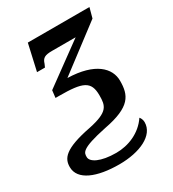

<svg xmlns="http://www.w3.org/2000/svg" viewBox="-219 -640 890 985"><g transform="rotate(-30 226.0 -148.0)"><path d="M196 240C318 240 416 195 416 117C416 100 408 89 404 84C359 151 283 181 212 181C119 181 69 153 69 124C69 98 67 75 226 42C390 11 413 -45 413 -130C413 -205 347 -273 186 -277L450 -477L466 -536H101L66 -381H113L121 -399C130 -429 145 -437 188 -437H327L87 -262L82 -219H103C244 -219 284 -202 284 -118C284 -56 277 -24 159 1C-7 33 -32 75 -32 125C-32 202 64 240 196 240Z"/></g></svg>

Font: Noto Serif Semi
Style: Italic
Weight: 600
Italic angle: -12°
Designer: Monotype Design Team
Foundry: Monotype Imaging Inc.
Version: Version 1.901